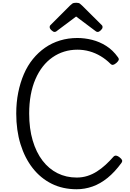

<svg xmlns="http://www.w3.org/2000/svg" viewBox="-20 -1356 945 1395"><path d="M537 19Q436 19 355.5 -21Q275 -61 217.5 -134.5Q160 -208 129 -308.5Q98 -409 98 -531Q98 -612 112.5 -684Q127 -756 153.5 -817.5Q180 -879 219 -927Q258 -975 307.5 -1009.5Q357 -1044 416.5 -1062Q476 -1080 542 -1080Q595 -1080 649 -1066.5Q703 -1053 751.5 -1022.5Q800 -992 837 -940Q846 -928 842 -919Q838 -910 826 -899Q812 -887 802 -885Q792 -883 782 -893Q750 -925 711.5 -948Q673 -971 630.5 -983Q588 -995 542 -995Q492 -995 446.5 -981Q401 -967 361.5 -939.5Q322 -912 291 -872.5Q260 -833 237.5 -781Q215 -729 203.5 -666.5Q192 -604 192 -531Q192 -422 217.5 -335.5Q243 -249 289 -189Q335 -129 398 -97.5Q461 -66 537 -66Q578 -66 614.5 -77.5Q651 -89 684 -110Q717 -131 747 -158.5Q777 -186 805 -218Q814 -227 825.5 -225Q837 -223 850 -212Q864 -201 867 -192Q870 -183 862 -172Q814 -106 761.5 -63.5Q709 -21 652.5 -1Q596 19 537 19ZM376 -1124Q367 -1124 354 -1136Q341 -1148 341 -1158Q341 -1161 341.5 -1165Q342 -1169 347 -1174L489 -1316Q496 -1323 505 -1329.5Q514 -1336 533 -1336Q552 -1336 560.5 -1329.5Q569 -1323 576 -1316L719 -1174Q724 -1169 724.5 -1165Q725 -1161 725 -1158Q725 -1148 712.5 -1136Q700 -1124 690 -1124Q683 -1124 678 -1127.5Q673 -1131 665 -1137L533 -1236L401 -1137Q394 -1131 388.5 -1127.5Q383 -1124 376 -1124Z"/></svg>

Font: Playwrite AR
Style: Regular
Weight: 400
Designer: Veronika Burian, José Scaglione
Foundry: TypeTogether
Version: Version 1.002